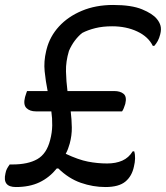

<svg xmlns="http://www.w3.org/2000/svg" viewBox="-36 -739 669 774"><path d="M73 -372H156Q148 -412 144 -451.5Q140 -491 150 -533L152 -541Q165 -592 201.5 -632Q238 -672 294 -695.5Q350 -719 420 -719Q494 -719 536.5 -701.5Q579 -684 596 -663Q607 -650 611 -635.5Q615 -621 610 -601Q606 -585 600 -574Q594 -563 586 -554H580Q562 -591 517.5 -612Q473 -633 416 -633Q378 -633 348 -625.5Q318 -618 295 -606Q279 -593 265.5 -575Q252 -557 242 -534Q229 -491 230 -451Q231 -411 236 -372H424Q449 -372 462.5 -360.5Q476 -349 469 -320Q466 -311 463 -303Q460 -295 456 -290H249Q253 -258 253.5 -225.5Q254 -193 245 -160Q242 -150 238.5 -140Q235 -130 229 -119Q280 -95 318.5 -87.5Q357 -80 396 -80Q431 -80 457 -91.5Q483 -103 499 -129H505Q509 -116 508.5 -100Q508 -84 504 -68Q496 -29 469.5 -7Q443 15 389 15Q339 15 290 -2Q241 -19 199 -60H193Q163 -23 123 -4Q83 15 28 15Q-27 15 -14 -40Q-12 -51 -8 -58.5Q-4 -66 3 -76H14Q77 -76 114.5 -97.5Q152 -119 166 -174Q174 -204 174.5 -233Q175 -262 171 -290H109Q84 -290 70.5 -303.5Q57 -317 65 -348Q67 -356 69.5 -362Q72 -368 73 -372Z"/></svg>

Font: Recursive Mn Csl St
Style: Italic
Weight: 400
Italic angle: -15°
Monospace: yes
Version: Version 1.079;hotconv 1.0.112;makeotfexe 2.5.65598; ttfautoh